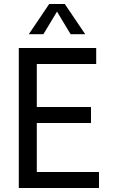

<svg xmlns="http://www.w3.org/2000/svg" viewBox="-20 -940 570 960"><path d="M74 -700H461V-620H164V-405H435V-325H164V-80H475V0H74ZM226 -920H304L406 -769H333L265 -882L197 -769H124Z"/></svg>

Font: Moderustic
Style: Regular
Weight: 400
Designer: Tural Alisoy
Foundry: TAFT Foundry
Version: Version 2.120